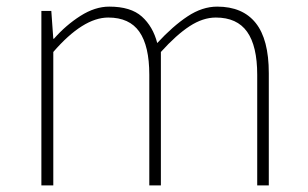

<svg xmlns="http://www.w3.org/2000/svg" viewBox="-20 -560 929 580"><path d="M105 0V-527H135L141 -443H143Q179 -484 223 -512Q267 -540 310 -540Q375 -540 408.5 -510Q442 -480 455 -430Q502 -481 546.5 -510.5Q591 -540 636 -540Q713 -540 752.5 -490.5Q792 -441 792 -339V0H757V-334Q757 -421 726.5 -464Q696 -507 632 -507Q593 -507 553 -481Q513 -455 466 -403V0H431V-334Q431 -421 401 -464Q371 -507 307 -507Q269 -507 227.5 -481Q186 -455 141 -403V0Z"/></svg>

Font: Noto Sans SC Thin Thin
Style: Regular
Weight: 250
Version: Version 2.004-H2;hotconv 1.0.118;makeotfexe 2.5.65603